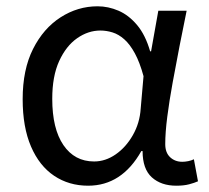

<svg xmlns="http://www.w3.org/2000/svg" viewBox="-20 -577 665 610"><path d="M260 13Q199 13 152 -18.5Q105 -50 78.5 -111.5Q52 -173 52 -262Q52 -356 85 -421.5Q118 -487 172.5 -522Q227 -557 290 -557Q324 -557 356.5 -543Q389 -529 415.5 -497.5Q442 -466 457 -414H460L483 -543H573Q562 -490 550.5 -431Q539 -372 528.5 -314.5Q518 -257 511.5 -206.5Q505 -156 505 -119Q505 -92 520.5 -77.5Q536 -63 559 -63Q568 -63 578 -65Q588 -67 596 -71L609 -1Q598 4 581 8.5Q564 13 540 13Q492 13 462.5 -13.5Q433 -40 433 -97H429Q367 13 260 13ZM279 -64Q315 -64 347.5 -86.5Q380 -109 402 -147.5Q424 -186 427 -232L436 -335Q424 -379 408.5 -407.5Q393 -436 375 -452Q357 -468 337.5 -474Q318 -480 299 -480Q260 -480 225 -455.5Q190 -431 168 -383Q146 -335 146 -263Q146 -168 181.5 -116Q217 -64 279 -64Z"/></svg>

Font: korean25
Style: Book
Weight: 400
Designer: Jelle Bosma - Monotype Design Team
Foundry: Monotype Imaging Inc.
Version: Version 2.003